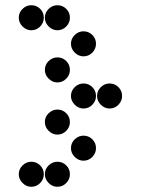

<svg xmlns="http://www.w3.org/2000/svg" viewBox="-20 -718 540 736"><path d="M52 -650Q52 -631 66.5 -616.5Q81 -602 100 -602Q120 -602 134 -616.5Q148 -631 148 -650Q148 -670 134 -684Q120 -698 100 -698Q81 -698 66.5 -684Q52 -670 52 -650ZM152 -650Q152 -631 166.5 -616.5Q181 -602 200 -602Q220 -602 234 -616.5Q248 -631 248 -650Q248 -670 234 -684Q220 -698 200 -698Q181 -698 166.5 -684Q152 -670 152 -650ZM252 -550Q252 -531 266.5 -516.5Q281 -502 300 -502Q320 -502 334 -516.5Q348 -531 348 -550Q348 -570 334 -584Q320 -598 300 -598Q281 -598 266.5 -584Q252 -570 252 -550ZM152 -450Q152 -431 166.5 -416.5Q181 -402 200 -402Q220 -402 234 -416.5Q248 -431 248 -450Q248 -470 234 -484Q220 -498 200 -498Q181 -498 166.5 -484Q152 -470 152 -450ZM252 -350Q252 -331 266.5 -316.5Q281 -302 300 -302Q320 -302 334 -316.5Q348 -331 348 -350Q348 -370 334 -384Q320 -398 300 -398Q281 -398 266.5 -384Q252 -370 252 -350ZM352 -350Q352 -331 366.5 -316.5Q381 -302 400 -302Q420 -302 434 -316.5Q448 -331 448 -350Q448 -370 434 -384Q420 -398 400 -398Q381 -398 366.5 -384Q352 -370 352 -350ZM152 -250Q152 -231 166.5 -216.5Q181 -202 200 -202Q220 -202 234 -216.5Q248 -231 248 -250Q248 -270 234 -284Q220 -298 200 -298Q181 -298 166.5 -284Q152 -270 152 -250ZM252 -150Q252 -131 266.5 -116.5Q281 -102 300 -102Q320 -102 334 -116.5Q348 -131 348 -150Q348 -170 334 -184Q320 -198 300 -198Q281 -198 266.5 -184Q252 -170 252 -150ZM52 -50Q52 -31 66.5 -16.5Q81 -2 100 -2Q120 -2 134 -16.5Q148 -31 148 -50Q148 -70 134 -84Q120 -98 100 -98Q81 -98 66.5 -84Q52 -70 52 -50ZM152 -50Q152 -31 166.5 -16.5Q181 -2 200 -2Q220 -2 234 -16.5Q248 -31 248 -50Q248 -70 234 -84Q220 -98 200 -98Q181 -98 166.5 -84Q152 -70 152 -50Z"/></svg>

Font: Matrix Sans Print
Style: Regular
Weight: 400
Designer: Brad Neil
Version: Version 1.100